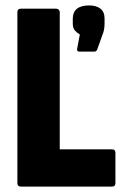

<svg xmlns="http://www.w3.org/2000/svg" viewBox="-20 -687 458 707"><path d="M57 0Q44 0 44 -13V-642Q44 -655 57 -655H187Q193 -655 196.5 -651Q200 -647 200 -642V-137H393Q405 -137 405 -124V-13Q405 0 393 0ZM271 -497Q263 -497 264 -507L274 -560Q265 -565 256.5 -574Q248 -583 248 -601V-618Q248 -642 263 -654.5Q278 -667 308 -667Q335 -667 350 -655Q365 -643 365 -619V-600Q365 -591 363.5 -580.5Q362 -570 357 -558L338 -505Q335 -497 328 -497Z"/></svg>

Font: Sofia Sans Condensed Black
Style: Regular
Weight: 900
Designer: Botio Nikoltchev, Ani Petrova
Foundry: lettersoup
Version: Version 4.101